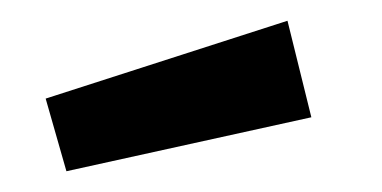

<svg xmlns="http://www.w3.org/2000/svg" viewBox="-20 -729 368 185"><path d="M24 -634 257 -709 280 -616 44 -564Z"/></svg>

Font: Lineal Medium
Style: Regular
Weight: 600
Designer: Created by Frank Adebiaye with contributions from Anton Moglia & Ariel Martín Pérez
Created by Frank ADEBIAYE with FontF
Foundry: Velvetyne Type Foundry
Version: Version 2.000